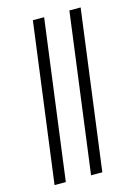

<svg xmlns="http://www.w3.org/2000/svg" viewBox="-123 -817 686 955"><g transform="rotate(-15 220.0 -340.0)"><path d="M332 -750H390L282 70H224ZM144 -750H202L94 70H36Z"/></g></svg>

Font: Bellota Text
Style: Italic
Weight: 400
Italic angle: -7.5°
Designer: Kemie Guaida
Foundry: Kemie Guaida
Version: Version 4.001